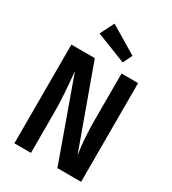

<svg xmlns="http://www.w3.org/2000/svg" viewBox="-220 -1048 1045 1164"><g transform="rotate(30 302.5 -466.0)"><path d="M232 -932 424 -817 392 -753 183 -835ZM536 -691V0H370L168 -563Q185 -387 185 -287V0H69V-691H233L437 -128Q420 -238 420 -363V-691Z"/></g></svg>

Font: Fira Sans Condensed Medium
Style: Regular
Weight: 500
Width: 3
Designer: Carrois Corporate & Edenspiekermann AG
Foundry: Carrois Corporate GbR & Edenspiekermann AG
Version: Version 4.203;PS 004.203;hotconv 1.0.88;makeotf.lib2.5.64775